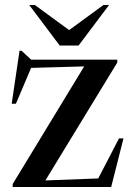

<svg xmlns="http://www.w3.org/2000/svg" viewBox="-20 -752 529 772"><path d="M31 0V-12L318.5 -485L105 -479L44 -335H27L58.5 -548H66.5L105.5 -512H451.5V-500.5L162.5 -26.5L375 -34.5L458.5 -195.5H476.5L427 0ZM418.5 -732 296 -569H220L97.5 -732H120L258 -631L396 -732Z"/></svg>

Font: Newsreader Display Medium
Style: Regular
Weight: 500
Designer: Hugues Gentile
Foundry: Production Type
Version: Version 1.001